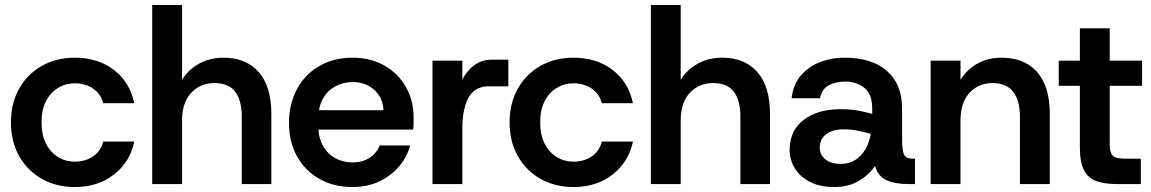

<svg xmlns="http://www.w3.org/2000/svg" viewBox="-20 -740 4626 772"><path d="M281 12Q206 12 148 -21Q90 -54 57 -112.5Q24 -171 24 -248Q24 -325 57 -383.5Q90 -442 148 -475Q206 -508 281 -508Q374 -508 438 -459Q502 -410 520 -325H395Q385 -363 354 -384Q323 -405 280 -405Q244 -405 213.5 -386.5Q183 -368 165 -333.5Q147 -299 147 -248Q147 -198 165 -162.5Q183 -127 213.5 -108.5Q244 -90 280 -90Q323 -90 354 -111Q385 -132 395 -171H520Q503 -89 438.5 -38.5Q374 12 281 12Z M592 0V-720H712V-419Q737 -460 780.5 -484Q824 -508 879 -508Q969 -508 1020 -450.5Q1071 -393 1071 -282V0H952V-270Q952 -337 925.5 -371.5Q899 -406 842 -406Q786 -406 749 -367Q712 -328 712 -256V0Z M1397 12Q1322 12 1264.5 -20.5Q1207 -53 1174.5 -111Q1142 -169 1142 -245Q1142 -322 1174 -381.5Q1206 -441 1264 -474.5Q1322 -508 1398 -508Q1471 -508 1526.5 -476Q1582 -444 1612.5 -389.5Q1643 -335 1643 -267Q1643 -257 1643 -245Q1643 -233 1641 -219H1229V-297H1522Q1519 -349 1484 -379.5Q1449 -410 1398 -410Q1361 -410 1329.5 -393.5Q1298 -377 1279 -344.5Q1260 -312 1260 -262V-233Q1260 -187 1278.5 -154Q1297 -121 1328 -104Q1359 -87 1397 -87Q1438 -87 1466 -105.5Q1494 -124 1507 -155H1629Q1616 -107 1583.5 -69.5Q1551 -32 1504 -10Q1457 12 1397 12Z M1719 0V-496H1839V-420Q1858 -457 1888 -478.5Q1918 -500 1957 -500H2024V-393H1945Q1910 -393 1886.5 -374.5Q1863 -356 1851 -317.5Q1839 -279 1839 -221V0Z M2286 12Q2211 12 2153 -21Q2095 -54 2062 -112.5Q2029 -171 2029 -248Q2029 -325 2062 -383.5Q2095 -442 2153 -475Q2211 -508 2286 -508Q2379 -508 2443 -459Q2507 -410 2525 -325H2400Q2390 -363 2359 -384Q2328 -405 2285 -405Q2249 -405 2218.5 -386.5Q2188 -368 2170 -333.5Q2152 -299 2152 -248Q2152 -198 2170 -162.5Q2188 -127 2218.5 -108.5Q2249 -90 2285 -90Q2328 -90 2359 -111Q2390 -132 2400 -171H2525Q2508 -89 2443.5 -38.5Q2379 12 2286 12Z M2597 0V-720H2717V-419Q2742 -460 2785.5 -484Q2829 -508 2884 -508Q2974 -508 3025 -450.5Q3076 -393 3076 -282V0H2957V-270Q2957 -337 2930.5 -371.5Q2904 -406 2847 -406Q2791 -406 2754 -367Q2717 -328 2717 -256V0Z M3334 12Q3277 12 3237 -8.5Q3197 -29 3176 -63Q3155 -97 3155 -137Q3155 -215 3211.5 -258Q3268 -301 3360 -301Q3402 -301 3434.5 -294.5Q3467 -288 3487 -282V-305Q3487 -360 3456.5 -386Q3426 -412 3377 -412Q3341 -412 3313 -397.5Q3285 -383 3277 -345H3163Q3169 -399 3199 -435Q3229 -471 3275.5 -489.5Q3322 -508 3377 -508Q3486 -508 3546.5 -454.5Q3607 -401 3607 -305V-184Q3607 -146 3611.5 -128.5Q3616 -111 3626.5 -106.5Q3637 -102 3654 -102H3659V0H3632Q3581 0 3546.5 -14.5Q3512 -29 3498 -72Q3473 -36 3432 -12Q3391 12 3334 12ZM3360 -81Q3395 -81 3420 -97.5Q3445 -114 3460.5 -141.5Q3476 -169 3481 -202Q3460 -208 3431 -214Q3402 -220 3372 -220Q3327 -220 3301.5 -200Q3276 -180 3276 -146Q3276 -118 3298.5 -99.5Q3321 -81 3360 -81Z M3722 0V-496H3842V-419Q3867 -460 3909.5 -484Q3952 -508 4007 -508Q4099 -508 4150 -450.5Q4201 -393 4201 -282V0H4081V-270Q4081 -337 4053.5 -371.5Q4026 -406 3970 -406Q3915 -406 3878.5 -367Q3842 -328 3842 -256V0Z M4470 0Q4422 0 4389 -11.5Q4356 -23 4339 -55Q4322 -87 4322 -148V-395H4237V-496H4322V-626H4442V-496H4572V-395H4442V-164Q4442 -137 4447.5 -124Q4453 -111 4467 -106.5Q4481 -102 4508 -102H4567V0Z"/></svg>

Font: Host Grotesk SemiBold
Style: Regular
Weight: 600
Designer: Doukan Karapınar
Foundry: Element Type
Version: Version 1.003